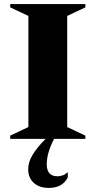

<svg xmlns="http://www.w3.org/2000/svg" viewBox="-20 -680 468 940"><path d="M30 0V-16L119 -58V-602L30 -644V-660H398V-644L309 -602V-58L398 -16V0H245Q228 32 218.5 63Q209 94 209 125Q209 183 262 183Q274 183 287 178.5Q300 174 308 165H312V188Q287 240 219 240Q172 240 145 215Q118 190 118 148Q118 113 140.5 76.5Q163 40 203 0Z"/></svg>

Font: Spectral ExtraBold
Style: Regular
Weight: 800
Designer: Jean-Baptiste Levee
Foundry: Production Type
Version: Version 2.001